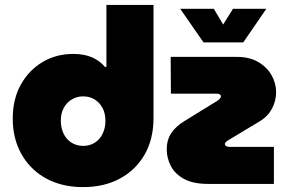

<svg xmlns="http://www.w3.org/2000/svg" viewBox="-20 -750 1188 783"><path d="M319 13Q254 13 201.5 -7Q149 -27 111 -64.5Q73 -102 52.5 -153Q32 -204 32 -266Q32 -346 65 -405Q98 -464 153.5 -497Q209 -530 278 -530Q306 -530 329.5 -524.5Q353 -519 373 -507Q393 -495 408 -477H414V-730H606V-268Q606 -183 570 -120Q534 -57 469.5 -22Q405 13 319 13ZM319 -155Q346 -155 366.5 -168Q387 -181 398.5 -204.5Q410 -228 410 -258Q410 -287 398.5 -309Q387 -331 366.5 -344Q346 -357 319 -357Q293 -357 272 -344Q251 -331 239.5 -309Q228 -287 228 -258Q228 -228 239.5 -204.5Q251 -181 272 -168Q293 -155 319 -155ZM827 0Q768 0 731 -20Q694 -40 677 -72.5Q660 -105 660 -141Q660 -180 679 -208Q698 -236 735 -258L868 -340Q875 -345 878 -349.5Q881 -354 881 -357Q881 -362 876.5 -365Q872 -368 863 -368H677L676 -518H947Q997 -518 1032.5 -497.5Q1068 -477 1087 -444Q1106 -411 1106 -374Q1106 -340 1090 -308.5Q1074 -277 1042 -257L909 -177Q903 -173 900 -169.5Q897 -166 897 -162Q897 -158 902 -154.5Q907 -151 916 -151H1097V0ZM810 -577 715 -714H852L890 -650L930 -714H1066L972 -577Z"/></svg>

Font: MuseoModerno Thin Black
Style: Regular
Weight: 900
Version: Version 1.002